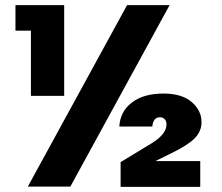

<svg xmlns="http://www.w3.org/2000/svg" viewBox="-20 -724 861 745"><path d="M100 -605H40V-704H229V-352H100ZM638 -704 253 0H88L473 -704ZM583 -99H757V1H448V-95L570 -169Q626 -204 626 -241Q626 -254 619 -261.5Q612 -269 601 -269Q574 -269 571 -233H443Q446 -291 491.5 -326Q537 -361 614 -361Q686 -361 724 -328Q762 -295 762 -250Q762 -214 735 -187Q708 -160 644 -129Z"/></svg>

Font: Poppins A&M
Style: Bold-A&M
Weight: 700
Designer: Ninad Kale (Devanagari), Jonny Pinhorn (Latin)
Foundry: Indian Type Foundry
Version: 4.004